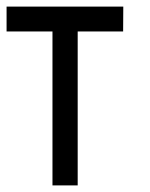

<svg xmlns="http://www.w3.org/2000/svg" viewBox="-20 -564 456 584"><path d="M355 -543.9 354.5 -468.3H216.3V0H139.6V-468.3H0V-543.9Z"/></svg>

Font: Gasq
Style: Regular
Weight: 400
Designer: Husham Jawad
Version: Version 1.00;December 29, 2020;FontCreator 13.0.0.2683 32-bi